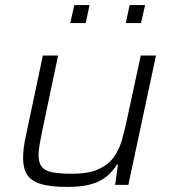

<svg xmlns="http://www.w3.org/2000/svg" viewBox="-20 -729 681 757"><path d="M245 8Q178 8 140 -4Q102 -16 86.5 -41Q71 -66 71 -106Q71 -125 74 -148.5Q77 -172 83 -198L149 -510H209L145 -206Q140 -181 136 -158Q132 -135 132 -119Q132 -87 145 -71Q158 -55 187 -49.5Q216 -44 264 -44Q328 -44 366.5 -61Q405 -78 426.5 -106.5Q448 -135 459 -171.5Q470 -208 478 -246L535 -510H595L486 0H434L445 -80H441Q426 -56 403 -35.5Q380 -15 342.5 -3.5Q305 8 245 8ZM476 -638 491 -709H552L536 -638ZM257 -638 273 -709H333L318 -638Z"/></svg>

Font: Saira SemiExpanded Light
Style: Italic
Weight: 300
Width: 6
Italic angle: -12°
Designer: Hector Gatti with collaboration of the Omnibus-Type team
Foundry: Omnibus-Type
Version: Version 1.101